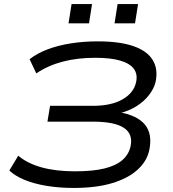

<svg xmlns="http://www.w3.org/2000/svg" viewBox="-20 -918 851 947"><path d="M343 9Q271 9 208.5 -1.5Q146 -12 99.5 -31.5Q53 -51 26 -77L70 -150Q115 -112 185 -92.5Q255 -73 350 -73Q438 -73 495 -87Q552 -101 583.5 -128.5Q615 -156 624 -196Q637 -257 591 -287.5Q545 -318 437 -318H214L227 -396H438Q529 -396 584.5 -428Q640 -460 651 -512Q660 -551 640.5 -578Q621 -605 573.5 -619Q526 -633 449 -633Q362 -633 289.5 -614Q217 -595 159 -556L126 -626Q163 -655 214.5 -674.5Q266 -694 329 -704Q392 -714 462 -714Q570 -714 638 -690.5Q706 -667 733.5 -621.5Q761 -576 747 -512Q739 -481 715.5 -450Q692 -419 654.5 -395Q617 -371 568 -359L570 -364Q657 -349 695 -303Q733 -257 716 -176Q704 -122 657.5 -80Q611 -38 532.5 -14.5Q454 9 343 9ZM545 -803 560 -898H661L646 -803ZM318 -803 333 -898H434L419 -803Z"/></svg>

Font: Nunito Sans 10pt Expanded
Style: Italic
Weight: 400
Width: 7
Italic angle: -9°
Designer: Vernon Adams
Foundry: Vernon Adams
Version: Version 3.101;gftools[0.9.27]